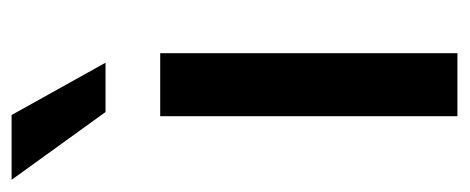

<svg xmlns="http://www.w3.org/2000/svg" viewBox="-290 -536 790 323"><g transform="rotate(-90 104.5 -375.0)"><path d="M-37 -750 77 -592H160L72 -750ZM70 -500V0H176V-500Z"/></g></svg>

Font: Oakes Medium
Style: Regular
Weight: 500
Designer: Samuel Oakes
Foundry: Samuel Oakes
Version: Version 1.003;PS 001.003;hotconv 1.0.88;makeotf.lib2.5.64775